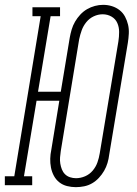

<svg xmlns="http://www.w3.org/2000/svg" viewBox="-44 -765 564 793"><path d="M269 8Q251 8 233 3.5Q215 -1 201 -12Q187 -23 178.5 -39Q170 -55 166.5 -73Q163 -91 163.5 -109.5Q164 -128 168 -147L201 -349H107L55 -37H89V0H-24V-37H15L124 -698H90V-735H204V-698H165L113 -386H207L244 -609Q247 -626 252 -643Q257 -660 266 -675.5Q275 -691 287.5 -704.5Q300 -718 315.5 -727Q331 -736 348 -740.5Q365 -745 382 -745Q401 -745 418.5 -739.5Q436 -734 450 -723Q464 -712 472.5 -696Q481 -680 485 -662.5Q489 -645 488 -626Q487 -607 484 -588L407 -126Q405 -109 400 -92Q395 -75 386 -59.5Q377 -44 364.5 -30.5Q352 -17 336.5 -8Q321 1 303.5 4.5Q286 8 269 8ZM270 -29Q289 -29 307.5 -37Q326 -45 339 -60.5Q352 -76 358.5 -94.5Q365 -113 368 -132L445 -594Q448 -613 448 -633Q448 -653 440.5 -670Q433 -687 416.5 -696.5Q400 -706 380 -706Q361 -706 343 -697.5Q325 -689 312.5 -673.5Q300 -658 293.5 -640Q287 -622 283 -603L207 -141Q205 -128 204 -115Q203 -102 205 -89.5Q207 -77 211.5 -65.5Q216 -54 224.5 -45.5Q233 -37 245 -33Q257 -29 270 -29Z"/></svg>

Font: Iosevka Curly Slab XLtObl
Style: Regular
Weight: 200
Italic angle: -9°
Monospace: yes
Designer: Belleve Invis
Foundry: Belleve Invis
Version: Version 11.1.0; ttfautohint (v1.8.3)